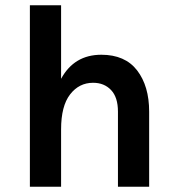

<svg xmlns="http://www.w3.org/2000/svg" viewBox="-20 -706 663 726"><path d="M93 0V-686H211V-408Q260.5 -499 363 -499Q453 -499 498.5 -439.8Q544 -380.5 544 -284V0H426V-284Q426 -338 400 -365.5Q374 -393 332 -393Q279 -393 245 -349Q211 -305 211 -217V0Z"/></svg>

Font: Karla
Style: Bold
Weight: 700
Designer: Jonathan Pinhorn
Version: Version 2.004; ttfautohint (v1.8.4.7-5d5b);gftools[0.9.33]